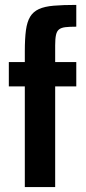

<svg xmlns="http://www.w3.org/2000/svg" viewBox="-20 -763 351 783"><path d="M81.2 0V-410.7H16V-510H81.2V-554.1Q81.2 -605.6 85.8 -639.9Q90.5 -674.2 102.9 -694.7Q115.3 -715.2 138.6 -726Q162 -736.7 199.5 -739.8Q237 -743 291.1 -743V-654.2Q263.7 -654.2 246.8 -652.2Q230 -650.2 220.9 -643.1Q211.7 -636 208.4 -620.5Q205 -605 205 -578V-510H291.1V-410.7H205V0Z"/></svg>

Font: Saira Thin Condensed
Style: Regular
Weight: 100
Width: 3
Version: Version 1.101